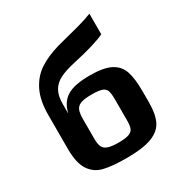

<svg xmlns="http://www.w3.org/2000/svg" viewBox="-175 -866 945 1002"><g transform="rotate(-30 297.5 -365.0)"><path d="M57 -185V-388Q57 -477 85.5 -534Q114 -591 162.5 -623Q211 -655 283 -676L333 -689Q374 -699 423 -712.5Q472 -726 507 -740V-616Q450 -588 313 -558Q254 -545 219.5 -527.5Q185 -510 168 -480Q151 -450 151 -401V-347H152Q166 -406 210 -433Q254 -460 348 -460Q430 -460 472.5 -438Q515 -416 530 -372Q545 -328 545 -251V-185Q545 -114 525 -72.5Q505 -31 452 -10.5Q399 10 301 10Q215 10 164.5 -2Q114 -14 85.5 -56.5Q57 -99 57 -185ZM399 -161V-285Q399 -322 393 -338.5Q387 -355 368 -362Q349 -369 306 -369Q261 -369 239.5 -360.5Q218 -352 210.5 -333.5Q203 -315 203 -280V-161Q203 -130 210.5 -113.5Q218 -97 239.5 -89Q261 -81 303 -81Q347 -81 367 -89Q387 -97 393 -113Q399 -129 399 -161Z"/></g></svg>

Font: Play
Style: Bold
Weight: 700
Designer: Jonas Hecksher (Cyrillic expansion: Cyreal)
Foundry: Jonas Hecksher, Playtype, e-types AS
Version: Version 2.101; ttfautohint (v1.5.65-e2d9)